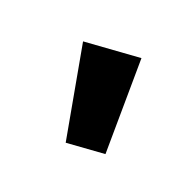

<svg xmlns="http://www.w3.org/2000/svg" viewBox="-58 -942 430 430"><g transform="rotate(-45 157.0 -727.0)"><path d="M223 -834 289 -715 80 -620 35 -701Z"/></g></svg>

Font: Fira Sans Extra Condensed ExtraBold
Style: Regular
Weight: 800
Width: 1
Designer: Carrois Corporate & Edenspiekermann AG
Foundry: Carrois Corporate GbR & Edenspiekermann AG
Version: Version 4.203